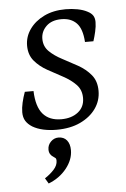

<svg xmlns="http://www.w3.org/2000/svg" viewBox="-49 -462 461 705"><g transform="rotate(-5 182.0 -110.0)"><path d="M148 12Q122 12 99.5 7Q77 2 60 -8Q44 -18 36 -31Q28 -44 28 -63Q28 -79 32.5 -98.5Q37 -118 44 -137H76Q78 -79 101.5 -52Q125 -25 169 -25Q207 -25 231 -44Q255 -63 255 -96Q255 -126 236 -145.5Q217 -165 189 -180Q161 -195 133 -210.5Q105 -226 86 -248.5Q67 -271 67 -305Q67 -338 86.5 -365.5Q106 -393 140 -409.5Q174 -426 219 -426Q242 -426 263 -422Q284 -418 299 -410Q313 -403 319 -393.5Q325 -384 325 -370Q325 -354 320.5 -334.5Q316 -315 311 -300H280Q277 -349 256.5 -370Q236 -391 201 -391Q165 -391 145 -371.5Q125 -352 125 -325Q125 -297 144 -278.5Q163 -260 191 -245.5Q219 -231 247.5 -215Q276 -199 295 -176Q314 -153 314 -117Q314 -81 293.5 -52Q273 -23 236 -5.5Q199 12 148 12ZM102 206 90 186Q110 173 124 157.5Q138 142 138 125Q138 118 135.5 115.5Q133 113 128 110Q121 106 116.5 99Q112 92 112 82Q112 65 124 53Q136 41 152 41Q172 41 183 54.5Q194 68 194 91Q194 126 168.5 158Q143 190 102 206Z"/></g></svg>

Font: Yrsa Light
Style: Italic
Weight: 300
Italic angle: -7.10001°
Designer: Anna Giedrys (Yrsa+Rasa design), David Brezina (Yrsa art-direction, Rasa art-direction, design)
Foundry: Rosetta Type Foundry
Version: Version 2.004